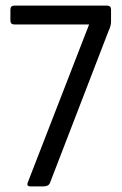

<svg xmlns="http://www.w3.org/2000/svg" viewBox="-20 -663 435 683"><path d="M135 0H88Q72 0 80 -17L297 -576H31Q17 -576 17 -590V-629Q17 -643 31 -643H361Q375 -643 375 -629V-587Q375 -571 367 -555L158 -13Q153 0 135 0Z"/></svg>

Font: Rajdhani Medium
Style: Regular
Weight: 500
Designer: Satya Rajpurohit, Jyotish Sonowal
Foundry: Indian Type Foundry
Version: Version 1.201 February 1, 2022